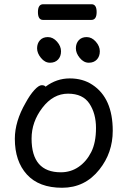

<svg xmlns="http://www.w3.org/2000/svg" viewBox="-20 -862 602 906"><path d="M267 -49Q314 -49 351 -74.5Q388 -100 410.5 -144.5Q433 -189 433 -258Q433 -326 402 -373Q371 -420 301 -420Q231 -420 180 -353.5Q129 -287 129 -208Q129 -49 267 -49ZM273 24Q164 24 107 -38.5Q50 -101 50 -207Q50 -289 101 -377Q121 -414 142 -437Q163 -460 177 -460Q190 -460 195 -453Q247 -492 309 -492Q371 -492 416 -462Q512 -399 512 -245Q512 -141 449 -62Q381 24 273 24ZM411 -768H183Q159 -768 159 -805Q159 -842 184 -842H412Q436 -842 436 -805Q436 -768 411 -768ZM437 -581Q423 -566 399 -566Q375 -566 356.5 -588.5Q338 -611 338 -634Q338 -657 351.5 -672Q365 -687 389 -687Q413 -687 432 -665.5Q451 -644 451 -620Q451 -596 437 -581ZM254 -581Q240 -566 216 -566Q192 -566 173.5 -588.5Q155 -611 155 -634Q155 -657 168.5 -672Q182 -687 206 -687Q230 -687 249 -665.5Q268 -644 268 -620Q268 -596 254 -581Z"/></svg>

Font: LXGW WenKai Lite Medium
Style: Regular
Weight: 500
Designer: LXGW / Fontworks Inc.
Foundry: LXGW / Fontworks Inc.
Version: Version 1.511; March 25, 2025